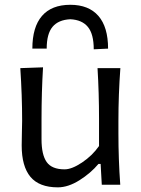

<svg xmlns="http://www.w3.org/2000/svg" viewBox="-20 -786 601 817"><path d="M439.9 -579.1 378.9 -576.2Q378.9 -641.1 354 -671.4Q329.1 -701.7 279.3 -704.1Q228.5 -701.7 203.6 -671.9Q178.7 -642.1 178.7 -579.1H117.7Q117.7 -670.9 158.7 -718.3Q199.7 -765.6 279.3 -765.6Q357.4 -765.6 398.7 -718.3Q439.9 -670.9 439.9 -579.1ZM226.1 11.2Q147 11.2 109.6 -33.4Q72.3 -78.1 72.3 -167Q72.3 -189.9 73.2 -223.4Q74.2 -256.8 74.2 -271.5Q74.2 -378.9 66.4 -496.1L163.1 -499.5Q156.7 -393.1 156.7 -279.8V-193.4Q156.7 -127.4 178.7 -96.4Q200.7 -65.4 254.9 -65.4Q285.6 -65.4 329.1 -94.5Q372.6 -123.5 401.4 -164.6V-279.8Q401.4 -390.1 395 -496.1H492.2Q483.9 -382.8 483.9 -271.5V-219.2Q483.9 -107.4 491.7 0H413.1L408.2 -88.4H398.9Q366.2 -49.3 318.1 -19Q270 11.2 226.1 11.2Z"/></svg>

Font: Commissioner Flair
Style: Regular
Weight: 400
Designer: Kostas Bartsokas
Foundry: Kostas Bartsokas
Version: Version 1.000